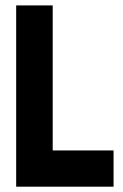

<svg xmlns="http://www.w3.org/2000/svg" viewBox="-20 -704 463 724"><path d="M41 0V-683.6H178.7V-136.7H408.2V0Z"/></svg>

Font: Post No Bills Colombo
Style: ExtraBold
Weight: 900
Designer: Kosala Senevirathne, Siva Puranthara, Lasantha Premarathna, Tharique Azeez
Foundry: Mooniak
Version: Version 1.220 ; ttfautohint (v1.5)